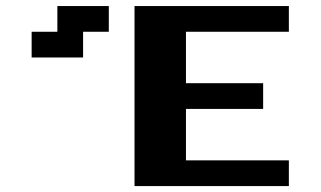

<svg xmlns="http://www.w3.org/2000/svg" viewBox="-20 -628 1082 648"><path d="M260.4 -520.8V-434H86.8V-520.8H173.6V-607.6H347.2V-520.8ZM434 0V-607.6H954.9V-520.8H607.6V-347.2H868.1V-260.4H607.6V-86.8H954.9V0Z"/></svg>

Font: 8-bit Operator+ 8
Style: Bold
Weight: 700
Designer: GrandChaos9000
Version: Version 1.3.0 - August 1, 2014